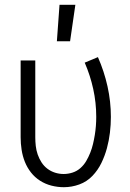

<svg xmlns="http://www.w3.org/2000/svg" viewBox="-20 -772 540 800"><path d="M246 8Q220 8 194.5 1.5Q169 -5 147 -19Q125 -33 109 -53.5Q93 -74 83.5 -98Q74 -122 70 -148Q66 -174 66 -200V-520H127V-200Q127 -182 129 -164Q131 -146 137 -128.5Q143 -111 153 -95.5Q163 -80 177.5 -69Q192 -58 209.5 -52.5Q227 -47 245 -47Q264 -47 282.5 -53Q301 -59 315.5 -72Q330 -85 339.5 -101.5Q349 -118 356 -135.5Q363 -153 367.5 -172Q372 -191 375 -209.5Q378 -228 379.5 -247Q381 -266 381 -285Q381 -344 368.5 -401Q356 -458 333 -511L388 -534Q414 -475 428 -412Q442 -349 442 -285Q442 -252 438 -219Q434 -186 425.5 -154.5Q417 -123 402.5 -93Q388 -63 365 -39Q342 -15 310.5 -3.5Q279 8 246 8ZM217 -600 228 -752H294L272 -600Z"/></svg>

Font: Iosevka Curly Light
Style: Regular
Weight: 300
Monospace: yes
Designer: Belleve Invis
Foundry: Belleve Invis
Version: Version 22.1.2; ttfautohint (v1.8.4)